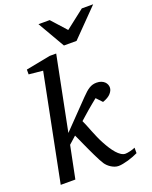

<svg xmlns="http://www.w3.org/2000/svg" viewBox="-171 -1027 899 1132"><g transform="rotate(-20 278.5 -461.5)"><path d="M497.1 -22.9Q484.4 -16.6 468 -10.3Q451.7 -3.9 434.6 1Q417.5 5.9 401.1 9Q384.8 12.2 373 12.2Q360.8 12.2 349.1 8.1Q337.4 3.9 326.9 -2.7Q316.4 -9.3 307.6 -17.8Q298.8 -26.4 293 -35.2Q286.1 -45.4 277.6 -61.8Q269 -78.1 259.5 -97.7Q250 -117.2 240.2 -138.4Q230.5 -159.7 221.4 -179.4Q212.4 -199.2 204.8 -216.3Q197.3 -233.4 191.9 -244.1L146 -203.1L105 0H13.2L146 -668L58.1 -676.8V-707L212.9 -736.8H252.9L160.2 -272L321.8 -439Q335.9 -453.6 347.7 -464.1Q359.4 -474.6 370.4 -481.2Q381.3 -487.8 392.6 -491Q403.8 -494.1 417 -494.1Q433.6 -494.1 446 -489.3Q458.5 -484.4 466.6 -476.6Q474.6 -468.8 478.5 -459Q482.4 -449.2 481.9 -439.9Q481.9 -422.9 466.1 -404.5Q450.2 -386.2 415 -374L380.9 -410.2Q367.2 -399.4 351.3 -386.2Q335.4 -373 319.3 -359.4Q303.2 -345.7 288.6 -332.5Q273.9 -319.3 262.2 -309.1Q268.6 -296.4 276.1 -277.3Q283.7 -258.3 292.2 -236.6Q300.8 -214.8 310.8 -192.1Q320.8 -169.4 332 -148.9Q343.3 -127.9 355.7 -108.6Q368.2 -89.4 381.3 -74.5Q394.5 -59.6 408.2 -50.8Q421.9 -42 435.1 -42Q440.4 -42 448.2 -43.2Q456.1 -44.4 464.8 -46.4Q473.6 -48.3 482.2 -51.3Q490.7 -54.2 497.1 -57.1ZM391.1 -765.6H312L213.9 -935.1H284.2L367.2 -842.8L485.8 -935.1H557.1Z"/></g></svg>

Font: Charis SIL Am
Style: Italic
Weight: 400
Italic angle: -11°
Foundry: SIL International
Version: Version 5.000